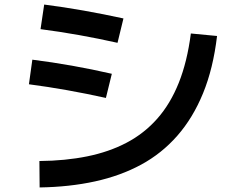

<svg xmlns="http://www.w3.org/2000/svg" viewBox="-20 -785 1040 843"><path d="M154 38 153 -78Q267 -79 363 -98.5Q459 -118 536 -158.5Q613 -199 670.5 -264Q728 -329 765 -421.5Q802 -514 818 -638L933 -627Q916 -484 871.5 -375.5Q827 -267 758.5 -189Q690 -111 599.5 -62Q509 -13 397 11.5Q285 36 154 38ZM522 -704 496 -597Q411 -616 327 -631Q243 -646 158 -657L174 -765Q260 -754 347.5 -738.5Q435 -723 522 -704ZM471 -461 445 -355Q359 -374 275 -389Q191 -404 107 -415L122 -523Q209 -512 296.5 -496.5Q384 -481 471 -461Z"/></svg>

Font: Murecho Thin Medium
Style: Regular
Weight: 500
Version: Version 1.010